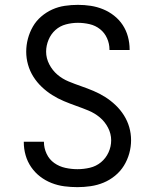

<svg xmlns="http://www.w3.org/2000/svg" viewBox="-20 -763 640 791"><path d="M299 8Q272 8 245 4.5Q218 1 192.5 -9Q167 -19 145.5 -35.5Q124 -52 108.5 -74.5Q93 -97 85.5 -123.5Q78 -150 78 -177Q78 -177 78 -178Q78 -179 78 -179H161Q161 -179 161 -178.5Q161 -178 161 -178Q161 -153 172 -129.5Q183 -106 203.5 -91.5Q224 -77 249 -71.5Q274 -66 299 -66Q325 -66 350.5 -72Q376 -78 396 -94.5Q416 -111 427 -135Q438 -159 438 -185Q438 -212 425 -237Q412 -262 391 -279.5Q370 -297 344.5 -307.5Q319 -318 293.5 -327Q268 -336 243 -346.5Q218 -357 195 -371.5Q172 -386 152 -405Q132 -424 117.5 -447Q103 -470 95.5 -496.5Q88 -523 88 -550Q88 -577 95 -603.5Q102 -630 115.5 -653.5Q129 -677 150 -695Q171 -713 195.5 -724Q220 -735 247 -739Q274 -743 301 -743Q328 -743 354 -739Q380 -735 404.5 -725Q429 -715 450 -698.5Q471 -682 485.5 -660Q500 -638 507 -612Q514 -586 514 -560Q514 -559 514 -558.5Q514 -558 514 -557H431Q431 -557 431 -557.5Q431 -558 431 -559Q431 -583 421 -605.5Q411 -628 392 -643Q373 -658 349 -663.5Q325 -669 301 -669Q276 -669 251.5 -662.5Q227 -656 208.5 -639.5Q190 -623 180 -599Q170 -575 170 -550Q170 -523 183 -498Q196 -473 216.5 -455.5Q237 -438 262.5 -427.5Q288 -417 314 -408Q340 -399 365 -388.5Q390 -378 413 -363.5Q436 -349 456 -330Q476 -311 490.5 -288Q505 -265 512.5 -239Q520 -213 520 -185Q520 -158 512.5 -131Q505 -104 490.5 -80.5Q476 -57 454 -39Q432 -21 406.5 -10.5Q381 0 353.5 4Q326 8 299 8Z"/></svg>

Font: Monocode
Style: Regular
Weight: 400
Designer: Belleve Invis
Foundry: Belleve Invis
Version: Version 16.1.0; ttfautohint (v1.8.4)